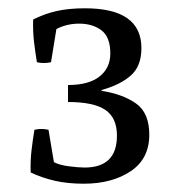

<svg xmlns="http://www.w3.org/2000/svg" viewBox="-20 -747 425 463"><path d="M262 -420Q262 -463 234 -482Q206 -501 144 -501V-542Q194 -542 220 -562.5Q246 -583 246 -618Q246 -658 224.5 -674Q203 -690 171 -690Q141 -690 116 -677L103 -597Q95 -595 85 -595Q77 -595 69 -597Q65 -621 62 -646.5Q59 -672 60 -700Q88 -714 117 -720.5Q146 -727 185 -727Q321 -727 321 -631Q321 -587 295 -564.5Q269 -542 225 -530V-528Q276 -520 308 -497.5Q340 -475 340 -422Q340 -364 295 -334Q250 -304 182 -304Q143 -304 112.5 -311Q82 -318 54 -331Q53 -359 56 -384.5Q59 -410 63 -434Q71 -436 79 -436Q89 -436 97 -434L110 -356Q123 -349 146 -346Q169 -343 184 -343Q262 -343 262 -420Z"/></svg>

Font: Alike
Style: Regular
Weight: 400
Designer: Sveta Sebyakina
Foundry: Cyreal (www.cyreal.org)
Version: Version 1.301; ttfautohint (v1.8.4.7-5d5b)